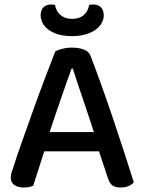

<svg xmlns="http://www.w3.org/2000/svg" viewBox="-20 -826 642 855"><path d="M421 -152H177L128 1Q119 5 109 7Q99 9 85 9Q60 9 44 -2Q28 -13 28 -35Q28 -46 31 -56.5Q34 -67 39 -80Q52 -122 75.5 -188.5Q99 -255 125.5 -329Q152 -403 179 -474.5Q206 -546 226 -597Q236 -603 257 -608.5Q278 -614 300 -614Q329 -614 352 -606Q375 -598 383 -578Q405 -521 431 -448.5Q457 -376 483 -299Q509 -222 533 -148Q557 -74 576 -14Q567 -4 552.5 2.5Q538 9 518 9Q491 9 479 -1.5Q467 -12 459 -37ZM299 -521Q289 -494 277 -460Q265 -426 252 -388.5Q239 -351 226 -312.5Q213 -274 201 -238H398Q385 -278 371.5 -318.5Q358 -359 345.5 -396Q333 -433 322 -465.5Q311 -498 304 -521ZM301 -742Q333 -742 352.5 -758.5Q372 -775 377 -804Q382 -805 386 -805.5Q390 -806 395 -806Q418 -806 430 -793Q442 -780 442 -758Q442 -740 433 -723.5Q424 -707 406 -694Q388 -681 361.5 -673Q335 -665 301 -665Q266 -665 239.5 -673Q213 -681 195.5 -694Q178 -707 169.5 -724Q161 -741 161 -758Q161 -780 173 -793Q185 -806 208 -806Q213 -806 217 -805.5Q221 -805 225 -804Q230 -775 250 -758.5Q270 -742 301 -742Z"/></svg>

Font: Baloo Bhaina 2 Medium
Style: Regular
Weight: 500
Designer: Yesha Goshar, Manish Minz, Shuchita Grover and Ek Type
Foundry: Ek Type
Version: Version 1.640;hotconv 1.0.111;makeotfexe 2.5.65597; ttfautoh